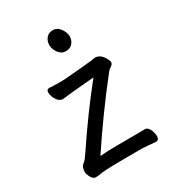

<svg xmlns="http://www.w3.org/2000/svg" viewBox="-174 -808 848 928"><g transform="rotate(-30 250.0 -344.0)"><path d="M351 7Q150 7 126 11.5Q102 16 88 16Q74 16 64 -2Q54 -20 54 -33Q54 -46 57.5 -56Q61 -66 72 -74Q83 -82 104 -114Q211 -274 319 -408Q163 -395 140 -391H139Q114 -391 98 -429Q93 -443 93 -453Q93 -463 97.5 -467Q102 -471 109 -471Q134 -469 163 -469Q190 -469 200 -470Q340 -481 372 -487H373Q403 -487 422 -451Q430 -438 430 -429Q430 -418 415 -409Q404 -402 400 -396Q269 -230 158 -62Q198 -66 258 -66Q392 -66 408 -67Q425 -67 435 -45Q443 -25 443 -9Q443 13 424 13Q424 13 423 13Q387 9 351 7ZM305.5 -600Q292 -584 267.5 -584Q243 -584 227.5 -606Q212 -628 212 -649.5Q212 -671 225 -687.5Q238 -704 262.5 -704Q287 -704 303 -681.5Q319 -659 319 -637.5Q319 -616 305.5 -600Z"/></g></svg>

Font: Moon Stars Kai HW
Style: Bold
Weight: 700
Designer: GuiWonder
Version: Version 1.101